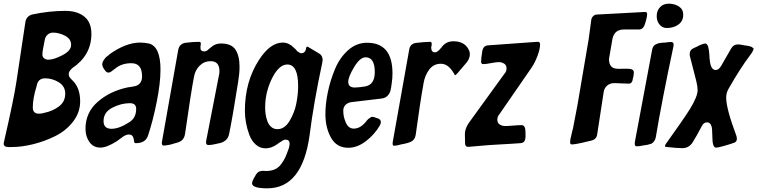

<svg xmlns="http://www.w3.org/2000/svg" viewBox="-54 -794 4110 1042"><path d="M-23 2Q-34 -3 -34 -15Q-34 -16 -32 -26Q21 -256 35 -350L84 -676Q90 -706 119 -715Q213 -735 300 -735Q365 -735 403.5 -704Q442 -673 442 -610Q442 -494 338 -424Q319 -407 319 -393Q319 -380 326 -372Q327 -370 332 -365L338 -359Q381 -319 381 -244Q381 -184 343 -134.5Q305 -85 247 -56Q189 -27 126.5 -11.5Q64 4 9 4H-9Q-13 4 -23 2ZM176 -499Q176 -485 185.5 -477.5Q195 -470 208 -470Q238 -470 285 -494.5Q332 -519 332 -550Q332 -583 299 -600Q266 -617 234 -617Q217 -617 204.5 -606Q192 -595 189 -578Q189 -577 182.5 -544.5Q176 -512 176 -499ZM124 -211Q124 -177 157 -177Q173 -177 188 -182Q232 -191 266 -216.5Q300 -242 300 -286Q300 -326 265 -347.5Q230 -369 191 -369Q152 -369 145 -328Q124 -260 124 -211Z M491 7Q453 7 431.5 -23Q410 -53 410 -95Q410 -184 477 -242Q544 -300 640 -320Q650 -322 654 -322L677 -326Q717 -335 717 -380Q717 -451 659 -451Q608 -451 574 -424Q560 -414 550 -406Q543 -400 534 -400Q523 -400 513 -416Q501 -432 501 -445Q501 -456 510 -469.5Q519 -483 529 -490L534 -493L541 -500Q630 -563 707 -563Q726 -563 754 -558Q817 -542 817 -416Q817 -343 796.5 -240.5Q776 -138 749 -57Q735 -17 683 -17Q679 -17 677.5 -18Q676 -19 675 -21.5Q674 -24 674 -25V-27L673 -31V-33Q672 -34 672 -36V-39Q672 -41 671 -42Q669 -50 667 -53Q661 -64 645 -64Q638 -64 629 -60.5Q620 -57 614.5 -53Q609 -49 597 -40Q585 -31 579 -27Q525 7 491 7ZM508 -137Q508 -95 551 -95Q593 -95 648 -131Q685 -154 685 -203Q685 -234 651 -234Q603 -234 555.5 -209.5Q508 -185 508 -137Z M835 -4Q824 -4 824 -19L825 -23V-25L913 -522Q919 -557 954 -562Q994 -567 1027 -567Q1036 -567 1036 -557Q1036 -550 1035 -548V-546L1034 -544V-542Q1034 -532 1034.5 -527.5Q1035 -523 1040 -519Q1045 -515 1054 -515Q1066 -515 1075 -524Q1076 -525 1082 -530Q1088 -535 1092 -538Q1114 -558 1145 -558Q1202 -558 1224 -524.5Q1246 -491 1246 -431Q1246 -395 1238 -347Q1209 -161 1189 -65Q1180 -23 1128 -15L1110 -11Q1094 -7 1076 -7Q1064 -7 1064 -24L1065 -28V-30Q1071 -65 1133 -379Q1137 -394 1137 -408Q1137 -462 1089 -462Q1054 -462 1029.5 -437.5Q1005 -413 999 -378Q984 -303 950 -66Q944 -29 908 -20Q903 -19 890.5 -15Q878 -11 870 -9Q845 -4 835 -4Z M1609 -539Q1611 -541 1612 -541Q1616 -541 1617 -540Q1628 -534 1649 -521Q1670 -508 1679 -503Q1697 -492 1697 -468Q1697 -464 1695 -454Q1648 -234 1626 -59Q1586 228 1397 228Q1314 228 1314 201Q1314 188 1331 161Q1335 152 1341 146Q1351 133 1376 133L1388 134Q1417 134 1437.5 125Q1458 116 1472.5 96Q1487 76 1494.5 59.5Q1502 43 1513 12L1516 0Q1518 -10 1518 -13Q1518 -36 1496 -36Q1485 -36 1474 -27Q1461 -20 1450 -11Q1419 11 1387 11Q1357 11 1334 -9.5Q1311 -30 1299 -62.5Q1287 -95 1281 -128Q1275 -161 1275 -193Q1275 -350 1351 -468Q1412 -563 1481 -563Q1513 -563 1540 -536Q1553 -525 1559 -516Q1574 -505 1581 -505Q1599 -505 1605 -523L1607 -530V-532L1608 -535Q1608 -536 1609 -538ZM1452 -93Q1491 -93 1518 -138.5Q1545 -184 1554.5 -234Q1564 -284 1564 -327Q1564 -444 1505 -444Q1463 -444 1427 -378Q1385 -299 1385 -211Q1385 -192 1387.5 -174Q1390 -156 1397 -136.5Q1404 -117 1418 -105Q1432 -93 1452 -93Z M1836 8Q1773 8 1742.5 -46.5Q1712 -101 1712 -175Q1712 -230 1725 -293Q1738 -356 1763.5 -418Q1789 -480 1834.5 -521Q1880 -562 1938 -562Q2076 -562 2076 -396Q2076 -368 2072 -343Q2069 -317 2065 -301.5Q2061 -286 2048.5 -273.5Q2036 -261 2015 -259L1855 -240Q1836 -238 1822.5 -226Q1809 -214 1809 -194Q1809 -162 1820 -136Q1834 -96 1866 -96Q1906 -96 1940 -144H1941L1947 -150Q1948 -150 1948 -151H1949Q1959 -160 1967 -160Q1972 -160 1974 -159L1983 -156Q1985 -156 1989 -154Q1997 -152 2002 -149Q2013 -143 2013 -131Q2013 -126 2008 -114Q1979 -64 1932 -28Q1885 8 1836 8ZM1836 -350Q1836 -319 1872 -319Q1882 -319 1900 -321L1928 -325Q1980 -334 1980 -403Q1980 -483 1930 -483Q1900 -483 1868 -430Q1836 -377 1836 -350Z M2416 -386Q2415 -387 2413 -389L2412 -391Q2381 -448 2339 -448Q2299 -448 2275.5 -416.5Q2252 -385 2245 -344Q2226 -239 2202 -62Q2198 -35 2175 -24Q2159 -18 2150 -16L2133 -12Q2128 -12 2122 -10L2102 -5Q2086 -3 2084 -3Q2077 -3 2077 -14V-21L2167 -526Q2172 -556 2203 -561L2241 -565Q2267 -567 2280 -567Q2289 -567 2289 -556Q2289 -548 2288 -545L2286 -538Q2286 -510 2306 -510Q2315 -510 2319 -514L2329 -522Q2334 -527 2336 -530L2341 -535Q2364 -570 2407 -570Q2473 -570 2494 -515Q2496 -505 2496 -501Q2496 -475 2476 -452L2430 -398Q2427 -394 2420 -388L2418 -387L2417 -386Z M2487 3Q2470 3 2470 -17L2469 -67Q2469 -94 2489 -125L2683 -393Q2695 -405 2695 -423Q2695 -441 2681.5 -449Q2668 -457 2653 -457Q2639 -457 2611 -451.5Q2583 -446 2568 -446Q2557 -446 2557 -460Q2557 -476 2563 -514Q2568 -547 2596 -548L2861 -567H2865Q2877 -567 2877 -554Q2877 -528 2863.5 -492Q2850 -456 2833 -430L2657 -175Q2645 -161 2645 -145Q2645 -126 2658.5 -118Q2672 -110 2688 -110Q2703 -110 2732 -112.5Q2761 -115 2777 -115Q2798 -115 2798 -75V-52Q2798 -42 2795 -34Q2790 -18 2770 -17Q2748 -15 2709.5 -13Q2671 -11 2656 -10Q2596 -7 2534 -1Q2528 -1 2512 1Q2496 3 2487 3Z M3050 -10Q3040 -10 3040 -22Q3040 -36 3046 -57Q3051 -82 3055 -94Q3058 -107 3080 -224Q3135 -543 3141 -583L3155 -687Q3157 -699 3166 -707Q3174 -715 3185 -715L3444 -729H3447Q3458 -729 3458 -718Q3458 -706 3454 -691Q3453 -686 3450 -676.5Q3447 -667 3446 -663Q3437 -634 3414 -634H3332Q3281 -634 3270 -584L3251 -474Q3251 -434 3278 -424Q3293 -419 3328 -421H3352Q3386 -421 3386 -401Q3386 -386 3380 -364Q3377 -340 3358 -340Q3344 -340 3319 -341.5Q3294 -343 3280 -343Q3257 -343 3241 -329.5Q3225 -316 3222 -293L3187 -65Q3183 -37 3155 -31Q3142 -28 3100 -18Q3063 -10 3050 -10Z M3565 -642Q3541 -642 3525.5 -660.5Q3510 -679 3510 -706Q3510 -736 3528 -755Q3546 -774 3575 -774Q3608 -774 3631 -758.5Q3654 -743 3654 -714Q3654 -680 3628 -661Q3602 -642 3565 -642ZM3401 0Q3391 0 3391 -13V-21L3485 -523Q3489 -548 3509 -555Q3518 -560 3531 -561Q3535 -562 3544 -562.5Q3553 -563 3557 -563Q3572 -566 3589 -566Q3602 -566 3602 -550L3601 -545V-543Q3538 -247 3505 -49Q3500 -25 3481 -14Q3461 -7 3433 -4Q3418 0 3401 0Z M3555 -1Q3555 -8 3561 -15Q3646 -133 3689 -200Q3732 -270 3732 -304Q3732 -325 3725 -353L3690 -490Q3689 -493 3689 -501Q3689 -524 3713 -534Q3728 -540 3744 -549Q3766 -558 3773 -558Q3783 -558 3789 -541Q3794 -525 3796 -494Q3796 -490 3796.5 -481Q3797 -472 3798 -468Q3803 -414 3830 -414Q3846 -414 3859 -435L3913 -529Q3926 -553 3951 -553Q3963 -553 3985 -548Q4025 -544 4032 -534Q4036 -533 4036 -528Q4036 -526 4031 -516Q4029 -511 4018 -496Q3961 -420 3901 -314Q3887 -291 3887 -264Q3887 -205 3942 -58Q3945 -49 3945 -41Q3945 -29 3937 -23Q3934 -20 3926 -18Q3925 -18 3923.5 -17.5Q3922 -17 3921 -16L3917 -15Q3916 -15 3912 -13Q3906 -11 3892 -7Q3878 -3 3871 -1Q3845 7 3831 7Q3822 7 3817 -8Q3812 -23 3812 -53Q3812 -58 3811.5 -66Q3811 -74 3811 -78Q3811 -130 3783 -130Q3765 -130 3755 -110L3729 -62Q3716 -39 3706 -23Q3686 10 3649 10Q3621 10 3567 4Q3555 4 3555 -1Z"/></svg>

Font: Bangerz Fix
Style: Regular
Weight: 400
Designer: vernon adams
Foundry: Vernon Adams
Version: Version 2.10;December 28, 2023;FontCreator 13.0.0.2683 64-bi